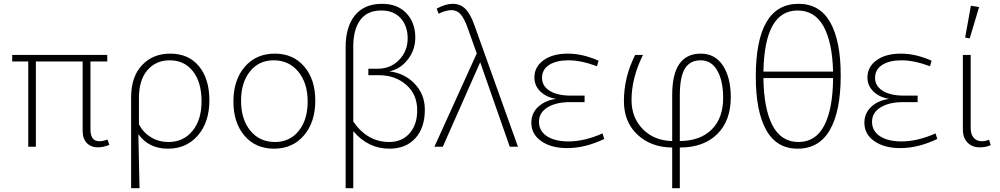

<svg xmlns="http://www.w3.org/2000/svg" viewBox="-20 -769 5239 1006"><path d="M128 0V-447H44V-481H542V-447H454V-90Q454 -29 501 -29Q520 -29 543 -38L553 -10Q521 3 493 3Q457 3 435 -19.5Q413 -42 413 -84V-447H168V0Z M667 -259Q667 -367 724 -427.5Q781 -488 872 -488Q968 -488 1022.5 -422Q1077 -356 1077 -243Q1077 -129 1017 -59.5Q957 10 860 10Q759 10 705 -66L711 217H667ZM708 -256V-117Q731 -74 771.5 -49.5Q812 -25 863 -25Q941 -25 988.5 -83Q1036 -141 1036 -238Q1036 -338 991 -395.5Q946 -453 869 -453Q797 -453 752.5 -401.5Q708 -350 708 -256Z M1203 -237Q1203 -350 1262.5 -419Q1322 -488 1420 -488Q1516 -488 1574 -420.5Q1632 -353 1632 -242Q1632 -129 1572.5 -59.5Q1513 10 1416 10Q1319 10 1261 -58Q1203 -126 1203 -237ZM1421 -25Q1498 -25 1545 -83Q1592 -141 1592 -237Q1592 -334 1543 -393.5Q1494 -453 1414 -453Q1336 -453 1289.5 -394.5Q1243 -336 1243 -241Q1243 -144 1291.5 -84.5Q1340 -25 1421 -25Z M2021 10Q1908 10 1831 -82V217H1791V-521Q1791 -629 1840 -689Q1889 -749 1982 -749Q2063 -749 2109.5 -699.5Q2156 -650 2156 -573Q2156 -508 2117 -457.5Q2078 -407 2020 -395Q2099 -386 2152.5 -330.5Q2206 -275 2206 -194Q2206 -99 2156 -44.5Q2106 10 2021 10ZM2019 -25Q2086 -25 2126 -70.5Q2166 -116 2166 -191Q2166 -275 2108 -325Q2050 -375 1965 -375H1910V-409H1961Q2026 -409 2071 -455Q2116 -501 2116 -568Q2116 -633 2079.5 -673.5Q2043 -714 1978 -714Q1904 -714 1867.5 -664Q1831 -614 1831 -526V-132Q1905 -25 2019 -25Z M2431 -621Q2413 -672 2393.5 -694Q2374 -716 2346 -716Q2316 -716 2278 -697L2268 -724Q2315 -749 2352 -749Q2392 -749 2418.5 -722.5Q2445 -696 2466 -636L2694 0H2651L2496 -443L2300 0H2256L2478 -489Z M2952 7Q2868 7 2816 -29.5Q2764 -66 2764 -126Q2764 -176 2800 -209.5Q2836 -243 2894 -251Q2843 -259 2811.5 -289.5Q2780 -320 2780 -363Q2780 -419 2828 -453.5Q2876 -488 2955 -488Q3033 -488 3116 -451L3108 -422Q3024 -453 2959 -453Q2895 -453 2857.5 -429Q2820 -405 2820 -361Q2820 -318 2860.5 -293Q2901 -268 2971 -268H3043V-234H2967Q2894 -234 2849 -206.5Q2804 -179 2804 -131Q2804 -83 2845.5 -55.5Q2887 -28 2959 -28Q3042 -28 3137 -70L3146 -41Q3046 7 2952 7Z M3809 -260Q3809 -136 3737.5 -66Q3666 4 3542 4V217H3502V4Q3391 3 3320 -63.5Q3249 -130 3249 -239Q3249 -365 3308 -481H3349Q3289 -361 3289 -245Q3289 -152 3348.5 -92Q3408 -32 3502 -30V-272Q3502 -488 3652 -488Q3727 -488 3768 -425Q3809 -362 3809 -260ZM3542 -269V-30Q3649 -31 3709 -90.5Q3769 -150 3769 -256Q3769 -345 3738.5 -399Q3708 -453 3651 -453Q3595 -453 3568.5 -409.5Q3542 -366 3542 -269Z M4159 10Q4049 10 3994.5 -88Q3940 -186 3940 -367Q3940 -749 4164 -749Q4275 -749 4330 -652Q4385 -555 4385 -374Q4385 -187 4328.5 -88.5Q4272 10 4159 10ZM4159 -714Q3986 -714 3980 -394H4345Q4341 -548 4295 -631Q4249 -714 4159 -714ZM4164 -25Q4254 -25 4299 -112Q4344 -199 4345 -360H3980Q3982 -199 4027.5 -112Q4073 -25 4164 -25Z M4697 7Q4613 7 4561 -29.5Q4509 -66 4509 -126Q4509 -176 4545 -209.5Q4581 -243 4639 -251Q4588 -259 4556.5 -289.5Q4525 -320 4525 -363Q4525 -419 4573 -453.5Q4621 -488 4700 -488Q4778 -488 4861 -451L4853 -422Q4769 -453 4704 -453Q4640 -453 4602.5 -429Q4565 -405 4565 -361Q4565 -318 4605.5 -293Q4646 -268 4716 -268H4788V-234H4712Q4639 -234 4594 -206.5Q4549 -179 4549 -131Q4549 -83 4590.5 -55.5Q4632 -28 4704 -28Q4787 -28 4882 -70L4891 -41Q4791 7 4697 7Z M5061 -568 5037 -572 5067 -739 5110 -732ZM5113 3Q5073 3 5049 -22.5Q5025 -48 5025 -91V-481H5066V-97Q5066 -66 5081.5 -47.5Q5097 -29 5124 -29Q5144 -29 5162 -37L5171 -9Q5148 3 5113 3Z"/></svg>

Font: Cantarell Light
Style: Regular
Weight: 300
Designer: Dave Crossland, Nikolaus Waxweiler, Florian Fecher, Jacques Le Bailly, Eben Sorkin, Alexei Vanyashin, Alexios Zavras, Em
Version: Version 0.303